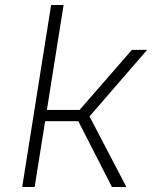

<svg xmlns="http://www.w3.org/2000/svg" viewBox="-20 -750 640 770"><path d="M69 0 185 -730H235L168 -309H299L509 -550H570L339 -283L487 0H429L294 -264H161L119 0Z"/></svg>

Font: NKDuy Mono Thin
Style: Italic
Weight: 100
Italic angle: -9°
Monospace: yes
Designer: NKDuy
Foundry: NKDuy
Version: Version 2.251; ttfautohint (v1.8.4.7-5d5b)